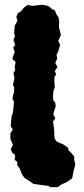

<svg xmlns="http://www.w3.org/2000/svg" viewBox="-20 -742 344 785"><path d="M186 23 178 18 147 14 117 10 103 0 90 -8 80 -15 70 -29 60 -54 51 -66 50 -81 40 -88 42 -108 29 -119 24 -133 33 -150 23 -172 22 -195 32 -212 24 -226 27 -265 32 -279 35 -299 37 -327 31 -337 33 -351 37 -364 38 -385 33 -394 39 -424 35 -443 42 -457 40 -468 44 -488 31 -500 33 -512 40 -528 34 -548 42 -558 35 -579 41 -593 38 -606 40 -637 51 -656 47 -673 52 -687 67 -697 78 -711 93 -722 112 -718 147 -722H157L179 -717L192 -705L204 -700L212 -681L219 -672L222 -654L221 -631L229 -599L218 -575L226 -559L218 -532L211 -518L214 -503L206 -485L215 -467L204 -452L210 -437L203 -429L202 -414L204 -385L198 -368L197 -349V-335L206 -321L208 -308L201 -287L198 -275L206 -258L197 -246L200 -221L202 -205V-193L203 -177L210 -165L220 -159L234 -154L241 -150L258 -138L260 -128L273 -115L284 -101L283 -91L288 -69L281 -43L275 -13L254 2L230 13L217 23Z"/></svg>

Font: Winky Rough ExtraBold
Style: Regular
Weight: 800
Designer: Simon Atzbach
Foundry: typofactur
Version: Version 1.206; ttfautohint (v1.8.4.7-5d5b)